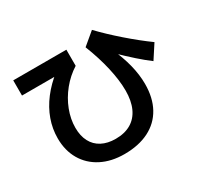

<svg xmlns="http://www.w3.org/2000/svg" viewBox="-156 -935 1249 1186"><g transform="rotate(-30 469.0 -341.5)"><path d="M105.8 -249.4Q105.8 -316.9 128.7 -380.9Q151.6 -445 196.2 -503.3Q240.8 -561.6 303.3 -610.2L322.4 -588.9H47.1V-697.2H426V-582.2Q368 -545.4 324.4 -491.6Q280.8 -437.7 256.9 -375.4Q232.9 -313 232.9 -251Q232.9 -193.5 254.5 -152.2Q276.1 -110.9 317.3 -89.3Q358.5 -67.6 415.6 -67.6Q480.6 -67.6 525.4 -94.2Q570.2 -120.7 593.6 -172Q616.9 -223.3 616.9 -296.3Q616.9 -369.1 596.1 -460.5Q575.3 -552 536.2 -650.7L624 -724.2Q685.7 -659.6 765.5 -590Q845.3 -520.3 920.8 -465.6L856.6 -367Q816.5 -396.9 770.6 -437.6Q724.6 -478.3 659.1 -541.9L667.9 -563.2Q705.6 -479.9 723.5 -408.5Q741.4 -337 741.4 -271.3Q741.4 -173.3 702.9 -103.1Q664.4 -32.9 591.1 4.2Q517.7 41.2 415.6 41.2Q322.5 41.2 252.5 5.1Q182.5 -30.9 144.1 -96.6Q105.8 -162.3 105.8 -249.4Z"/></g></svg>

Font: WEMIX Pretendard Variable
Style: Regular
Weight: 400
Designer: Base glyphs from Inter by Rasmus Andersson; Hangeul glyphs from Noto Sans CJK(Source Han Sans) by Jang Soo-young and Kan
Foundry: Kil Hyung-jin
Version: Version 1.000;Glyphs 3.2 (3208)